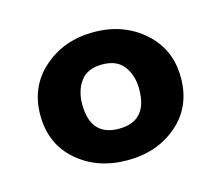

<svg xmlns="http://www.w3.org/2000/svg" viewBox="-61 -766 561 488"><g transform="rotate(-15 220.0 -521.5)"><path d="M295 -520Q295 -556 277 -580.5Q259 -605 220 -605Q181 -605 163 -580.5Q145 -556 145 -520Q145 -436 220 -436Q295 -436 295 -520ZM405 -521Q405 -445 352 -399Q299 -353 220 -353Q141 -353 88 -399Q35 -445 35 -521Q35 -596 88.5 -643Q142 -690 220 -690Q298 -690 351.5 -643Q405 -596 405 -521Z"/></g></svg>

Font: Puffins on Iceburgs(2)
Style: on-Iceburgs-Bold
Weight: 700
Version: Version 1.0